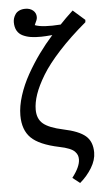

<svg xmlns="http://www.w3.org/2000/svg" viewBox="-66 -849 603 1123"><g transform="rotate(-5 235.5 -287.5)"><path d="M357.9 233.9 314.9 200.2Q362.8 138.2 362.8 95.2Q362.8 82 359.1 71.8Q355.5 61.5 345 50Q334.5 38.6 311.8 29.3Q289.1 20 254.9 13.2Q138.2 -11.2 91.1 -57.9Q43.9 -104.5 43.9 -189.9Q43.9 -243.7 63.7 -305.7Q83.5 -367.7 116.9 -427.2Q150.4 -486.8 189.2 -540.5Q228 -594.2 271 -642.1Q225.1 -638.2 206.1 -638.2Q171.9 -637.7 146.2 -641.6Q120.6 -645.5 98.6 -655.8Q76.7 -666 64.9 -686.3Q53.2 -706.5 53.2 -736.8Q53.2 -748.5 56.9 -760.3Q60.5 -772 68.4 -783.4Q76.2 -794.9 91.3 -802Q106.4 -809.1 127 -809.1Q154.3 -809.1 172.1 -794.2Q189.9 -779.3 189.9 -754.9Q189.9 -750 188.7 -744.9Q187.5 -739.7 185.8 -735.8Q184.1 -731.9 180.4 -723.9Q176.8 -715.8 173.8 -709Q217.8 -691.4 325.2 -699.2Q355.5 -731.9 401.9 -774.9L471.2 -713.9L470.2 -700.2Q377.4 -622.1 310.1 -548.6Q242.7 -475.1 206.1 -414.6Q169.4 -354 152.8 -305.4Q136.2 -256.8 136.2 -215.8Q136.2 -161.6 170.2 -133.1Q204.1 -104.5 286.1 -86.9Q377.4 -67.9 416.3 -34.4Q455.1 -1 455.1 63Q455.1 107.4 427.5 152.8Q399.9 198.2 357.9 233.9Z"/></g></svg>

Font: Literata Book Medium
Style: Regular
Weight: 500
Designer: Latin by Veronika Burian and Jose Scaglione. Greek by Irene Vlachou. Cyrillic by Vera Evstafieva
Foundry: TypeTogether
Version: Version 2.003;PS 002.003;hotconv 1.0.88;makeotf.lib2.5.64775